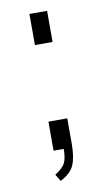

<svg xmlns="http://www.w3.org/2000/svg" viewBox="-70 -579 344 632"><g transform="rotate(-10 102.0 -262.5)"><path d="M81 17 67 -6Q94 -23 101.5 -39Q109 -55 109 -85H75V-182H138V-97Q138 -51 126.5 -25.5Q115 0 81 17ZM75 -438V-542H134V-438Z"/></g></svg>

Font: Oswald ExtraLight
Style: Regular
Weight: 250
Designer: Vernon Adams
Foundry: Vernon Adams
Version: Version 4.103;gftools[0.9.33.dev8+g029e19f]